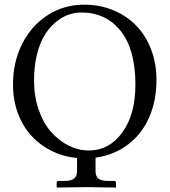

<svg xmlns="http://www.w3.org/2000/svg" viewBox="-20 -678 739 837"><path d="M334.5 -623.5Q304.7 -623.5 276.1 -613Q247.6 -602.5 220.5 -579.3Q193.4 -556.2 173.1 -522.5Q152.8 -488.8 140.6 -438.2Q128.4 -387.7 128.4 -327.1Q128.4 -257.3 148.9 -198.7Q169.4 -140.1 203.4 -102.1Q237.3 -64 279.8 -43Q322.3 -22 367.7 -22Q455.6 -22 512.9 -100.1Q570.3 -178.2 570.3 -309.6Q570.3 -461.9 506.3 -542.7Q442.4 -623.5 334.5 -623.5ZM315.9 10.7Q256.8 5.4 205.8 -19.8Q154.8 -44.9 117.2 -85.7Q79.6 -126.5 58.1 -184.3Q36.6 -242.2 36.6 -310.1Q36.6 -407.2 76.7 -486.8Q116.7 -566.4 188 -612.1Q259.3 -657.7 347.2 -657.7Q414.1 -657.7 472.2 -634Q530.3 -610.4 572.3 -567.9Q614.3 -525.4 638.2 -463.9Q662.1 -402.3 662.1 -329.1Q662.1 -238.3 629.9 -165.5Q597.7 -92.8 537.4 -47.4Q477.1 -2 396.5 9.3V67.4Q396.5 90.8 409.2 100.8Q421.9 110.8 451.2 110.8H477.5Q485.8 110.8 485.8 119.1V137.7L483.9 139.6Q397 137.7 357.9 137.7L229 139.6L227.1 137.7V119.1Q227.1 110.8 234.9 110.8H261.2Q291 110.8 303.5 100.1Q315.9 89.4 315.9 67.4Z"/></svg>

Font: Libertinage
Style: f
Weight: 400
Designer: OSP
Foundry: OSP
Version: Version 1.0; 2008; OFL relea